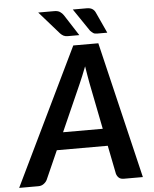

<svg xmlns="http://www.w3.org/2000/svg" viewBox="-100 -962 810 1012"><g transform="rotate(-5 305.0 -456.0)"><path d="M426 -272 377 -519.5Q374 -536.5 370 -559Q366 -581.5 362 -608Q352 -581.5 342.5 -559Q333 -536.5 325.5 -519L216 -272ZM614.5 0H514Q497 0 487.8 -8.2Q478.5 -16.5 474.5 -29.5L444.5 -180.5H175L108 -29.5Q102.5 -18 90.2 -9Q78 0 62 0H-40L309.5 -723H442ZM397 -912Q415.5 -912 426.5 -905Q437.5 -898 443 -885.5L494 -774.5H440Q427 -774.5 420 -779.2Q413 -784 404.5 -792.5L323.5 -912ZM225.5 -912Q244 -912 255.2 -904.8Q266.5 -897.5 274.5 -885.5L346 -774.5H285Q272 -774.5 263 -779Q254 -783.5 245.5 -792.5L140.5 -912Z"/></g></svg>

Font: Lato 2
Style: Bold Italic
Weight: 700
Italic angle: -7°
Designer: Lukasz Dziedzic with Adam Twardoch and Botio Nikoltchev
Foundry: tyPoland Lukasz Dziedzic
Version: Version 2.015; 2015-08-06; http://www.latofonts.com/